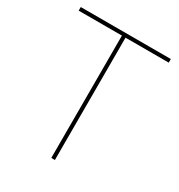

<svg xmlns="http://www.w3.org/2000/svg" viewBox="-167 -811 860 923"><g transform="rotate(30 263.0 -349.5)"><path d="M513 -699V-679H273V0H253V-679H13V-699Z"/></g></svg>

Font: Montserrat-Arabic Thin
Style: Regular
Weight: 250
Designer: Mohamed Gaber
Foundry: Kief Type Foundry
Version: Version 5.008